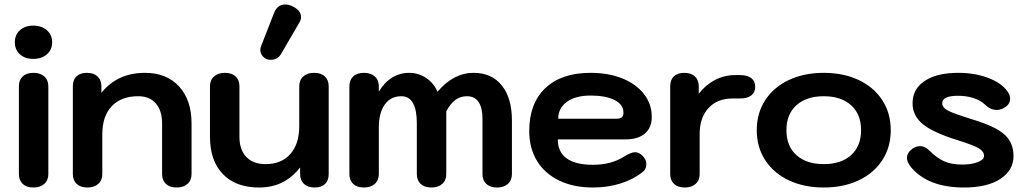

<svg xmlns="http://www.w3.org/2000/svg" viewBox="-20 -824 4564 854"><path d="M46 -636Q46 -669 68.5 -689.5Q91 -710 128 -710Q165 -710 188.5 -689.5Q212 -669 212 -636Q212 -603 188.5 -582.5Q165 -562 128 -562Q91 -562 68.5 -582.5Q46 -603 46 -636ZM64 -50V-440Q64 -468 81 -484Q98 -500 129 -500Q159 -500 177 -484Q195 -468 195 -440V-50Q195 -22 177 -6Q159 10 129 10Q98 10 81 -6Q64 -22 64 -50Z M304 -50V-440Q304 -469 320.5 -484.5Q337 -500 367 -500Q397 -500 414 -484Q431 -468 431 -440V-411Q502 -500 625 -500Q721 -500 776.5 -439.5Q832 -379 832 -275V-50Q832 -22 814 -6Q796 10 766 10Q735 10 718 -6Q701 -22 701 -50V-275Q701 -332 673 -364Q645 -396 595 -396Q519 -396 477 -351.5Q435 -307 435 -227V-50Q435 -22 417 -6Q399 10 369 10Q338 10 321 -6Q304 -22 304 -50Z M914 -215V-440Q914 -468 932 -484Q950 -500 980 -500Q1011 -500 1028 -484Q1045 -468 1045 -440V-215Q1045 -158 1075.5 -126Q1106 -94 1161 -94Q1232 -94 1271.5 -139Q1311 -184 1311 -263V-440Q1311 -468 1329 -484Q1347 -500 1377 -500Q1408 -500 1425 -484Q1442 -468 1442 -440V-50Q1442 -21 1425.5 -5.5Q1409 10 1379 10Q1349 10 1332 -6Q1315 -22 1315 -50V-79Q1278 -33 1233.5 -11.5Q1189 10 1132 10Q1029 10 971.5 -49.5Q914 -109 914 -215ZM1138 -602Q1138 -611 1141 -618L1198 -764Q1213 -804 1248 -804Q1265 -804 1281 -796Q1319 -778 1319 -748Q1319 -735 1310 -721L1229 -582Q1222 -571 1210.5 -564.5Q1199 -558 1185 -558Q1171 -558 1162 -563Q1151 -569 1144.5 -579.5Q1138 -590 1138 -602Z M1534 -50V-440Q1534 -468 1551 -484Q1568 -500 1599 -500Q1629 -500 1647 -484Q1665 -468 1665 -440V-416Q1688 -456 1723 -478Q1758 -500 1799 -500Q1841 -500 1875 -477.5Q1909 -455 1926 -416Q1997 -500 2087 -500Q2167 -500 2212 -444Q2257 -388 2257 -288V-50Q2257 -22 2239 -6Q2221 10 2191 10Q2160 10 2143 -6Q2126 -22 2126 -50V-296Q2126 -345 2108.5 -370.5Q2091 -396 2057 -396Q2028 -396 2006 -380Q1984 -364 1965 -329V-50Q1965 -22 1947 -6Q1929 10 1899 10Q1868 10 1851 -6Q1834 -22 1834 -50V-275Q1834 -396 1765 -396Q1718 -396 1691.5 -359Q1665 -322 1665 -257V-50Q1665 -22 1647 -6Q1629 10 1599 10Q1568 10 1551 -6Q1534 -22 1534 -50Z M2334 -241Q2334 -364 2405.5 -432Q2477 -500 2607 -500Q2687 -500 2748.5 -475Q2810 -450 2844.5 -405.5Q2879 -361 2879 -304Q2879 -256 2848.5 -230Q2818 -204 2762 -204H2461Q2461 -148 2500.5 -119.5Q2540 -91 2617 -91Q2698 -91 2755 -127Q2787 -147 2805 -147Q2822 -147 2838 -131Q2855 -114 2855 -94Q2855 -70 2835 -56Q2793 -24 2737 -7Q2681 10 2617 10Q2531 10 2467 -21Q2403 -52 2368.5 -108.5Q2334 -165 2334 -241ZM2722 -296Q2739 -296 2746 -302.5Q2753 -309 2753 -324Q2753 -359 2713.5 -379Q2674 -399 2607 -399Q2540 -399 2501.5 -371Q2463 -343 2463 -296Z M2961 -50V-440Q2961 -469 2977.5 -484.5Q2994 -500 3024 -500Q3054 -500 3071 -484Q3088 -468 3088 -440V-407Q3119 -447 3160.5 -468.5Q3202 -490 3250 -490H3272Q3304 -490 3321.5 -476.5Q3339 -463 3339 -438Q3339 -413 3321.5 -399.5Q3304 -386 3272 -386H3238Q3171 -386 3131.5 -343.5Q3092 -301 3092 -227V-50Q3092 -22 3074 -6Q3056 10 3026 10Q2995 10 2978 -6Q2961 -22 2961 -50Z M3346 -245Q3346 -321 3384 -379Q3422 -437 3489.5 -468.5Q3557 -500 3644 -500Q3731 -500 3798.5 -468.5Q3866 -437 3904 -379Q3942 -321 3942 -245Q3942 -169 3904 -111Q3866 -53 3798.5 -21.5Q3731 10 3644 10Q3557 10 3489.5 -21.5Q3422 -53 3384 -111Q3346 -169 3346 -245ZM3810 -245Q3810 -316 3765.5 -356Q3721 -396 3644 -396Q3567 -396 3522.5 -356Q3478 -316 3478 -245Q3478 -174 3522.5 -134Q3567 -94 3644 -94Q3721 -94 3765.5 -134Q3810 -174 3810 -245Z M4030 -83Q4014 -104 4014 -121Q4014 -145 4039 -163Q4056 -174 4072 -174Q4094 -174 4113 -155Q4147 -121 4179.5 -106.5Q4212 -92 4260 -92Q4301 -92 4329 -103Q4357 -114 4357 -130Q4357 -150 4334 -164Q4311 -178 4241 -200Q4131 -234 4085 -271.5Q4039 -309 4039 -365Q4039 -428 4093 -464Q4147 -500 4242 -500Q4315 -500 4374 -478Q4433 -456 4460 -419Q4473 -402 4473 -385Q4473 -361 4449 -346Q4432 -335 4414 -335Q4385 -335 4361 -359Q4341 -378 4309.5 -388Q4278 -398 4241 -398Q4171 -398 4171 -365Q4171 -352 4182 -342Q4193 -332 4221.5 -321Q4250 -310 4311 -291Q4409 -261 4448.5 -225Q4488 -189 4488 -130Q4488 -67 4430 -28.5Q4372 10 4267 10Q4106 10 4030 -83Z"/></svg>

Font: Kodchasan
Style: Bold
Weight: 700
Designer: Katatrad Aksorn Co.,Ltd.
Foundry: Cadson Demak Co.,Ltd.
Version: Version 1.000; ttfautohint (v1.6)